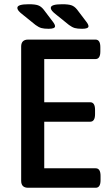

<svg xmlns="http://www.w3.org/2000/svg" viewBox="-20 -887 526 907"><path d="M113 0Q80 0 80 -33V-667Q80 -700 113 -700H431Q454 -700 454 -664V-644Q454 -608 431 -608H189V-404H406Q429 -404 429 -368V-348Q429 -312 406 -312H189V-92H432Q455 -92 455 -56V-36Q455 0 432 0ZM210 -751Q188 -751 175.5 -754.5Q163 -758 148 -769L91 -815Q74 -828 68 -835.5Q62 -843 62 -850Q62 -867 116 -867Q145 -867 159.5 -862Q174 -857 186 -842L230 -784Q240 -771 240 -763Q240 -751 210 -751ZM368 -751Q346 -751 333.5 -754.5Q321 -758 306 -769L249 -815Q232 -828 226 -835.5Q220 -843 220 -850Q220 -867 274 -867Q303 -867 317.5 -862Q332 -857 344 -842L388 -784Q398 -771 398 -763Q398 -751 368 -751Z"/></svg>

Font: Asap Semi Condensed Medium
Style: Regular
Weight: 500
Width: 4
Designer: Pablo Cosgaya
Foundry: Omnibus-Type
Version: Version 3.001; ttfautohint (v1.8.4.7-5d5b)